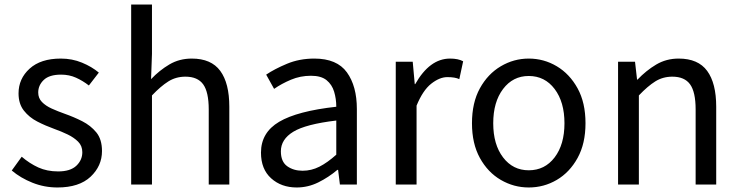

<svg xmlns="http://www.w3.org/2000/svg" viewBox="-20 -816 3271 849"><path d="M234 13Q176 13 123.5 -8Q71 -29 32 -62L76 -123Q111 -93 149.5 -75.5Q188 -58 237 -58Q291 -58 317.5 -83Q344 -108 344 -143Q344 -171 325.5 -189.5Q307 -208 279 -221.5Q251 -235 220 -246Q181 -260 145 -278.5Q109 -297 85.5 -327Q62 -357 62 -403Q62 -468 111 -512.5Q160 -557 249 -557Q299 -557 342.5 -539Q386 -521 417 -495L373 -438Q346 -459 316 -472.5Q286 -486 250 -486Q198 -486 173.5 -462.5Q149 -439 149 -407Q149 -382 165.5 -365Q182 -348 208.5 -336Q235 -324 266 -313Q306 -299 343.5 -280Q381 -261 406 -230.5Q431 -200 431 -148Q431 -82 380.5 -34.5Q330 13 234 13Z M560 0V-796H652V-578L648 -466Q685 -505 729 -531Q773 -557 828 -557Q914 -557 954 -502.5Q994 -448 994 -344V0H903V-332Q903 -409 878.5 -443Q854 -477 800 -477Q758 -477 724.5 -456Q691 -435 652 -394V0Z M1292 13Q1224 13 1179 -27.5Q1134 -68 1134 -141Q1134 -230 1214.5 -277.5Q1295 -325 1467 -344Q1467 -379 1457.5 -410.5Q1448 -442 1424 -461.5Q1400 -481 1355 -481Q1308 -481 1266.5 -463.5Q1225 -446 1192 -423L1157 -486Q1194 -511 1249 -534Q1304 -557 1370 -557Q1470 -557 1514 -496Q1558 -435 1558 -334V0H1483L1475 -65H1472Q1433 -32 1387.5 -9.5Q1342 13 1292 13ZM1318 -61Q1357 -61 1392.5 -79Q1428 -97 1467 -132V-283Q1332 -267 1277 -233.5Q1222 -200 1222 -147Q1222 -101 1250 -81Q1278 -61 1318 -61Z M1730 0V-543H1805L1814 -444H1816Q1880 -557 1970 -557Q2006 -557 2028 -545L2011 -466Q1993 -475 1958 -475Q1924 -475 1887 -446Q1850 -417 1822 -349V0Z M2318 13Q2252 13 2194.5 -20.5Q2137 -54 2102 -117.5Q2067 -181 2067 -271Q2067 -362 2102 -425.5Q2137 -489 2194.5 -523Q2252 -557 2318 -557Q2385 -557 2442 -523Q2499 -489 2534 -425.5Q2569 -362 2569 -271Q2569 -181 2534 -117.5Q2499 -54 2442 -20.5Q2385 13 2318 13ZM2318 -63Q2389 -63 2432.5 -120Q2476 -177 2476 -271Q2476 -365 2432.5 -422.5Q2389 -480 2318 -480Q2248 -480 2204.5 -422.5Q2161 -365 2161 -271Q2161 -177 2204.5 -120Q2248 -63 2318 -63Z M2713 0V-543H2788L2797 -464H2799Q2837 -504 2881.5 -530.5Q2926 -557 2981 -557Q3067 -557 3107 -502.5Q3147 -448 3147 -344V0H3056V-332Q3056 -409 3031.5 -443Q3007 -477 2953 -477Q2911 -477 2877.5 -456Q2844 -435 2805 -394V0Z"/></svg>

Font: Gothic Nguyen
Style: Regular
Weight: 400
Designer: MORI Takayuki
Version: Version 1.220;July 21, 2023;FontCreator 14.0.0.2814 64-bit